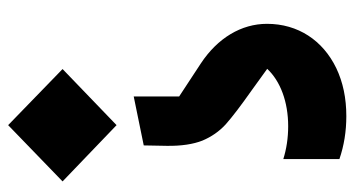

<svg xmlns="http://www.w3.org/2000/svg" viewBox="-210 -492 829 448"><g transform="rotate(90 204.0 -268.5)"><path d="M205.6 -166.5 319.8 -189.9 320.8 -243.7C321.3 -277.8 316.9 -305.7 308.6 -326.7C299.8 -347.7 287.1 -366.2 270.5 -381.3C253.4 -396.5 227.1 -416.5 190.4 -442.4L141.1 -478C169.9 -508.8 218.3 -526.9 274.9 -526.9C302.7 -526.9 328.1 -522.9 351.6 -515.6V-646.5C320.3 -657.2 287.1 -662.6 251.5 -662.6C209.5 -662.6 172.4 -654.8 139.6 -639.2C74.7 -607.9 36.1 -549.8 36.1 -477.5C36.1 -417.5 69.3 -362.3 128.4 -323.2L205.6 -272.5ZM141.6 -0.5 272.5 126.5 403.8 -0.5 272.5 -126.5Z"/></g></svg>

Font: SG Kara SemiBold
Style: Regular
Weight: 400
Designer: Damoon Khanjanzadeh
Version: Version 1.000